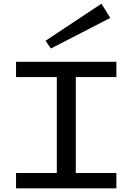

<svg xmlns="http://www.w3.org/2000/svg" viewBox="-20 -1021 718 1041"><path d="M391 -603V-83H611V0H67V-83H288V-603H67V-686H611V-603ZM256 -758 578 -924 530 -1001 227 -800Z"/></svg>

Font: BioRhyme Expanded
Style: Regular
Weight: 400
Width: 7
Designer: Aoife Mooney
Foundry: Aoife Mooney Type
Version: Version 1.001